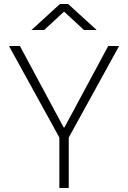

<svg xmlns="http://www.w3.org/2000/svg" viewBox="-20 -918 626 938"><path d="M270 0V-246.1L23.9 -693.4H77.1L291 -295.4H294.9L508.8 -693.4H562L315.9 -246.1V0ZM133.8 -771.5 272.9 -898.4H313L452.1 -771.5H390.1L293 -861.3L195.8 -771.5Z"/></svg>

Font: Cascadia Mono NF ExtraLight
Style: Regular
Weight: 200
Monospace: yes
Designer: Aaron Bell
Foundry: Saja Typeworks
Version: Version 2404.023; ttfautohint (v1.8.4)